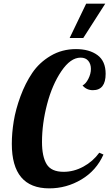

<svg xmlns="http://www.w3.org/2000/svg" viewBox="-20 -1020 601 1056"><path d="M526 -180 549 -170Q510 -82 428 -33Q346 16 251 16Q45 16 45 -229Q45 -288 55.5 -353Q66 -418 92.5 -490Q119 -562 157.5 -619Q196 -676 258.5 -713Q321 -750 398 -750Q471 -750 516 -717Q561 -684 561 -614Q561 -524 491 -524Q456 -524 434 -550Q452 -559 466 -586.5Q480 -614 480 -641Q480 -668 465.5 -685.5Q451 -703 423 -703Q368 -703 317.5 -628.5Q267 -554 239 -447Q211 -340 211 -239Q211 -159 236.5 -117Q262 -75 330 -75Q386 -75 438.5 -103.5Q491 -132 526 -180ZM363 -811 454 -1000H559L438 -811Z"/></svg>

Font: Lobster Two
Style: Bold Italic
Weight: 700
Designer: Pablo Impallari
Foundry: Pablo Impallari. www.impallari.com
Version: Version 2.000